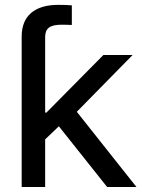

<svg xmlns="http://www.w3.org/2000/svg" viewBox="-20 -750 571 770"><path d="M66.9 -430.2V-603Q66.9 -665.5 104.7 -698Q142.6 -730.5 213.9 -730.5Q231.9 -730.5 245.1 -730Q258.3 -729.5 268.1 -728.5V-649.9Q260.3 -650.4 247.3 -650.6Q234.4 -650.9 226.6 -650.9Q191.9 -650.9 176.5 -639.4Q161.1 -627.9 161.1 -602.5V-430.2ZM154.3 -184.6V-298.3H166L394.5 -529.3H511.7L262.7 -275.9H250ZM66.9 0V-529.3H161.1V0ZM409.7 0 207 -254.9 272.9 -320.8 527.3 0Z"/></svg>

Font: Inter Cardless Tabular
Style: Regular
Weight: 400
Designer: Rasmus Andersson
Foundry: rsms
Version: Version 4.000;git-4fc901f